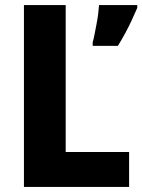

<svg xmlns="http://www.w3.org/2000/svg" viewBox="-20 -734 559 754"><path d="M74 0V-714H238V-137H487V0ZM519 -703Q509 -680 497.5 -655Q486 -630 472.5 -605Q459 -580 443 -554H344V-568Q348 -581 351.5 -600Q355 -619 359 -639Q363 -659 365.5 -679Q368 -699 369 -714H519Z"/></svg>

Font: Noto Sans Khmer SemiCondensed ExtraBold
Style: Regular
Weight: 800
Width: 4
Designer: Danh Hong and the Monotype Design Team
Foundry: Monotype Imaging Inc.
Version: Version 2.004